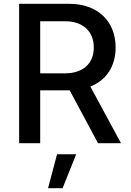

<svg xmlns="http://www.w3.org/2000/svg" viewBox="-20 -748 682 1003"><path d="M80 0H190V-276H340H344L492 0H612L452 -296C534 -328 584 -400 584 -500C584 -640 487 -728 343 -728H80ZM190 -365V-637H320C411 -637 470 -586 470 -500C470 -414 411 -365 321 -365ZM231 235H307L378 58H278Z"/></svg>

Font: Wafeq Medium
Style: Regular
Weight: 500
Designer: Rasmus Andersson & Azza Alameddine
Foundry: Google & TypeTogether
Version: Version 3.000;January 28, 2025;FontCreator 15.0.0.3014 64-bi